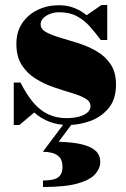

<svg xmlns="http://www.w3.org/2000/svg" viewBox="-20 -490 506 768"><path d="M35 10V-160H62Q86.5 -111 113.5 -79.5Q140.5 -48 173 -32.8Q205.5 -17.5 245.5 -17.5Q273.5 -17.5 295.2 -23.2Q317 -29 329.5 -39.8Q342 -50.5 342 -65.5Q342 -84.5 320.8 -96.5Q299.5 -108.5 265.5 -118.5Q231.5 -128.5 193.8 -141.5Q156 -154.5 122.2 -175.5Q88.5 -196.5 67 -230Q45.5 -263.5 45.5 -315Q45.5 -362 68.2 -396.5Q91 -431 129.8 -450Q168.5 -469 215.5 -469Q250 -469 277.5 -458Q305 -447 326.5 -429L386 -470H409V-330H383Q361 -360 338.5 -385Q316 -410 287 -425.5Q258 -441 216 -441Q198 -441 181.2 -434.8Q164.5 -428.5 153.5 -417.8Q142.5 -407 142.5 -393Q142.5 -373.5 164.2 -361.5Q186 -349.5 220.5 -339.5Q255 -329.5 293.5 -317.2Q332 -305 366.2 -285.2Q400.5 -265.5 422.2 -233.5Q444 -201.5 444 -152Q444 -92.5 414.2 -57Q384.5 -21.5 340.2 -5.8Q296 10 252.5 10Q211.5 10 178 -2.8Q144.5 -15.5 117 -40L57.5 10ZM152 258V232Q196.5 232 213.2 218.8Q230 205.5 230 178Q230 151.5 217.8 138.5Q205.5 125.5 187.2 121.2Q169 117 151.5 117L240 -1H273L214.5 77Q268.5 78.5 305.8 87Q343 95.5 362 112.8Q381 130 381 158Q381 183 361.2 206Q341.5 229 292 243.5Q242.5 258 152 258Z"/></svg>

Font: Bodoni Moda 9pt Black
Style: Regular
Weight: 900
Designer: Owen Earl
Foundry: indestructible type
Version: Version 2.005